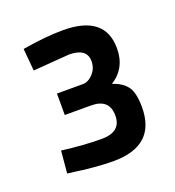

<svg xmlns="http://www.w3.org/2000/svg" viewBox="-74 -861 414 454"><g transform="rotate(-20 132.5 -634.0)"><path d="M29 -790Q88 -800 131 -800Q237 -800 237 -716Q237 -666 197 -641Q222 -633 233.5 -617Q245 -601 245 -565Q245 -468 138 -468Q116 -468 88 -470.5Q60 -473 42 -476L25 -478L30 -534Q86 -527 130 -527Q179 -527 179 -568Q179 -610 133 -610H67V-664H132Q146 -664 158 -677Q170 -690 170 -708Q170 -741 125 -741L34 -734Z"/></g></svg>

Font: TitilliumText22L Rg
Style: Regular
Weight: 400
Designer: Campivisivi
Foundry: Campivisivi
Version: 1.000